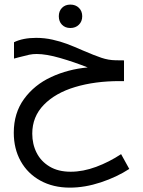

<svg xmlns="http://www.w3.org/2000/svg" viewBox="-20 -834 640 857"><path d="M41.5 -241.5Q41.5 -329.5 87.5 -392.5Q133.5 -455.5 208.5 -490.2Q283.5 -525 371.5 -533Q311 -557 248.8 -575Q186.5 -593 143.5 -593Q126.5 -593 110.8 -589.8Q95 -586.5 63 -578L42.5 -572.5V-645.5Q82.5 -665 141.5 -665Q179 -665 214.5 -657Q250 -649 279.2 -638Q308.5 -627 350.5 -608.5Q401.5 -586.5 432.8 -576Q464 -565.5 495.5 -565L533.5 -564.5V-472H514Q403.5 -472 315.2 -445.5Q227 -419 175.5 -366Q124 -313 124 -237.5Q124 -190.5 143.5 -152Q163 -113.5 201.5 -90.5Q240 -67.5 295.5 -67.5Q350.5 -67.5 409 -89.2Q467.5 -111 520.5 -146L557 -80Q502 -44 430.5 -20.2Q359 3.5 292 3.5Q217 3.5 160.2 -27.8Q103.5 -59 72.5 -114.5Q41.5 -170 41.5 -241.5ZM242.5 -761.5Q242.5 -784.5 256.8 -799Q271 -813.5 294 -813.5Q317.5 -813.5 332.2 -799Q347 -784.5 347 -761.5Q347 -738.5 332.2 -723.8Q317.5 -709 294 -709Q271 -709 256.8 -723.5Q242.5 -738 242.5 -761.5Z"/></svg>

Font: JuliaMono
Style: Regular
Weight: 400
Monospace: yes
Designer: cormullion
Foundry: corm
Version: Version 0.055; ttfautohint (v1.8.4)